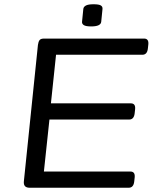

<svg xmlns="http://www.w3.org/2000/svg" viewBox="-20 -881 716 901"><path d="M119 0Q89 0 92 -30L158 -670Q160 -685 165.5 -692.5Q171 -700 187 -700H656Q679 -700 676 -672L674 -654Q671 -624 648 -624H243L219 -396H594Q617 -396 614 -368L612 -350Q609 -320 586 -320H212L186 -76H592Q615 -76 612 -48L610 -30Q607 0 584 0ZM408 -757Q383 -757 373.5 -763Q364 -769 365 -779L371 -839Q372 -849 383 -855Q394 -861 419 -861Q444 -861 453 -855.5Q462 -850 461 -839L455 -779Q453 -757 408 -757Z"/></svg>

Font: Asap Expanded Expanded Regular
Style: Italic
Weight: 400
Width: 7
Italic angle: -6°
Designer: Pablo Cosgaya
Foundry: Omnibus-Type
Version: Version 3.001; ttfautohint (v1.8.4.7-5d5b)